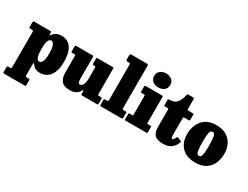

<svg xmlns="http://www.w3.org/2000/svg" viewBox="-87 -1513 3219 2491"><g transform="rotate(30 1522.5 -267.5)"><path d="M14 -441V-497.5Q14 -513 18.8 -516.5Q23.5 -520 38.5 -520H266.5Q277 -520 283 -516.8Q289 -513.5 289 -502V-475Q289 -464 293.2 -464.5Q297.5 -465 305.5 -477Q323.5 -505 354.2 -522.5Q385 -540 435 -540Q528 -540 577.5 -468Q627 -396 627 -261Q627 -126 572.5 -53.5Q518 19 425 19Q380 19 353.2 4Q326.5 -11 309.5 -37Q300 -51.5 294.5 -50.8Q289 -50 289 -13V129Q289 145 292.5 150Q296 155 311 155H336.5Q346 155 350 157.8Q354 160.5 354 171V239Q354 254 349.2 257Q344.5 260 329.5 260H36.5Q21.5 260 17.8 256Q14 252 14 238V174Q14 162.5 17.2 158.8Q20.5 155 32.5 155H57Q71.5 155 75.2 150.2Q79 145.5 79 128.5V-389Q79 -406.5 74.2 -410.8Q69.5 -415 56.5 -415H36.5Q21.5 -415 17.8 -419.2Q14 -423.5 14 -441ZM289 -261Q289 -172 304.5 -137.5Q320 -103 347 -103Q370.5 -103 388.8 -137.5Q407 -172 407 -261Q407 -350.5 388.8 -384.8Q370.5 -419 347 -419Q320 -419 304.5 -384.8Q289 -350.5 289 -261Z M710 -151V-394.5Q710 -406.5 707 -410.8Q704 -415 692.5 -415H666Q654 -415 649.5 -418.5Q645 -422 645 -434V-498.5Q645 -511.5 647.8 -515.8Q650.5 -520 663 -520H900Q912 -520 916 -516.8Q920 -513.5 920 -500.5V-179.5Q920 -139 927.5 -124.2Q935 -109.5 952.5 -109.5Q965.5 -109.5 979.2 -121Q993 -132.5 1002.8 -160.2Q1012.5 -188 1012.5 -237V-394Q1012.5 -405.5 1010.2 -410.2Q1008 -415 999 -415H979Q971 -415 968 -417.5Q965 -420 965 -431V-500Q965 -512 967.8 -516Q970.5 -520 982 -520H1205.5Q1217 -520 1219.8 -516.2Q1222.5 -512.5 1222.5 -501V-125Q1222.5 -110.5 1227.2 -107.8Q1232 -105 1246.5 -105H1274Q1287.5 -105 1287.5 -90V-18.5Q1287.5 -7.5 1285 -3.8Q1282.5 0 1272 0H1053Q1039 0 1035.8 -4.2Q1032.5 -8.5 1032.5 -22.5V-54Q1032.5 -65.5 1026.8 -67Q1021 -68.5 1015.5 -56.5Q997.5 -21.5 962 -0.8Q926.5 20 869.5 20Q782 20 746 -25.5Q710 -71 710 -151Z M1358.5 -675H1341.5Q1324 -675 1319.8 -681.5Q1315.5 -688 1315.5 -708V-748Q1315.5 -771.5 1321.2 -775.8Q1327 -780 1351 -780H1559Q1580 -780 1585.2 -775.5Q1590.5 -771 1590.5 -749V-131Q1590.5 -113.5 1594.5 -109.2Q1598.5 -105 1613.5 -105H1639Q1649 -105 1652.2 -102Q1655.5 -99 1655.5 -88V-27Q1655.5 -8 1650.5 -4Q1645.5 0 1626 0H1336Q1324 0 1319.8 -2.5Q1315.5 -5 1315.5 -17V-83Q1315.5 -96 1319.2 -100.5Q1323 -105 1336.5 -105H1357.5Q1370 -105 1375.2 -109.5Q1380.5 -114 1380.5 -135V-649Q1380.5 -668 1376.2 -671.5Q1372 -675 1358.5 -675Z M1730.5 -690Q1730.5 -741 1765.8 -768Q1801 -795 1850.5 -795Q1900 -795 1935.2 -768Q1970.5 -741 1970.5 -690Q1970.5 -639 1935.2 -612Q1900 -585 1850.5 -585Q1801 -585 1765.8 -612Q1730.5 -639 1730.5 -690ZM1741 -415H1698.5Q1685.5 -415 1685.5 -425V-506Q1685.5 -520 1700.5 -520H1948Q1955 -520 1957.8 -518.5Q1960.5 -517 1960.5 -510V-117.5Q1960.5 -110 1962 -107.5Q1963.5 -105 1971 -105H2011.5Q2020 -105 2022.8 -103.2Q2025.5 -101.5 2025.5 -93V-15.5Q2025.5 -4.5 2021.5 -2.2Q2017.5 0 2006.5 0H1697.5Q1690 0 1687.8 -2.2Q1685.5 -4.5 1685.5 -12.5V-90.5Q1685.5 -100 1687.8 -102.5Q1690 -105 1699 -105H1737.5Q1745 -105 1747.8 -106.5Q1750.5 -108 1750.5 -116V-402Q1750.5 -415 1741 -415Z M2454.5 -108.5Q2436.5 -56 2393.5 -19.5Q2350.5 17 2269.5 17Q2182 17 2143.2 -18.8Q2104.5 -54.5 2104.5 -136V-395.5Q2104.5 -406.5 2102.8 -410.8Q2101 -415 2090 -415H2051Q2042 -415 2039.2 -418.2Q2036.5 -421.5 2036.5 -431V-501Q2036.5 -513 2039.8 -516.5Q2043 -520 2054.5 -520Q2087.5 -520.5 2118.2 -530Q2149 -539.5 2174.8 -573.8Q2200.5 -608 2218.5 -681.5Q2221.5 -692.5 2223 -696.2Q2224.5 -700 2238.5 -700H2307.5Q2324.5 -700 2324.5 -683.5V-540Q2324.5 -528.5 2326.8 -524.2Q2329 -520 2340.5 -520H2409Q2421.5 -520 2421.5 -506V-427Q2421.5 -415 2407.5 -415H2340.5Q2324.5 -415 2324.5 -398.5V-154Q2324.5 -122 2327.5 -109.5Q2330.5 -97 2342.5 -97Q2361.5 -97 2381 -142Q2385 -150.5 2389.8 -151.5Q2394.5 -152.5 2404 -149L2443.5 -133Q2454.5 -128.5 2456.5 -123.2Q2458.5 -118 2454.5 -108.5Z M2477 -245Q2477 -325 2505.8 -392Q2534.5 -459 2595 -499.5Q2655.5 -540 2751 -540Q2846.5 -540 2907 -501.8Q2967.5 -463.5 2996.2 -401.8Q3025 -340 3025 -270Q3025 -190 2996.2 -124.2Q2967.5 -58.5 2907 -19.2Q2846.5 20 2751 20Q2655.5 20 2595 -17Q2534.5 -54 2505.8 -114.5Q2477 -175 2477 -245ZM2702 -270Q2702 -173.5 2711 -126.8Q2720 -80 2751 -80Q2782 -80 2791 -124.2Q2800 -168.5 2800 -250Q2800 -347 2791 -393.5Q2782 -440 2751 -440Q2720 -440 2711 -396Q2702 -352 2702 -270Z"/></g></svg>

Font: Besley* Narrow Fatface
Style: Regular
Weight: 900
Width: 4
Designer: Owen Earl
Foundry: indestructible type*
Version: Version 3.000; ttfautohint (v1.8.3)